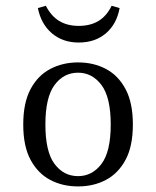

<svg xmlns="http://www.w3.org/2000/svg" viewBox="-20 -647 550 678"><path d="M255.6 11.3Q200.8 11.3 157.3 -11.7Q113.7 -34.7 87.9 -82.7Q62.1 -130.6 62.1 -207.3Q62.1 -283.9 87.9 -332.3Q113.7 -380.6 157.7 -403.6Q201.6 -426.6 255.6 -426.6Q310.5 -426.6 354 -403.6Q397.6 -380.6 423.4 -332.3Q449.2 -283.9 449.2 -207.3Q449.2 -130.6 423.4 -82.7Q397.6 -34.7 354 -11.7Q310.5 11.3 255.6 11.3ZM255.6 -25Q305.6 -25 338.3 -68.1Q371 -111.3 371 -207.3Q371 -303.2 338.3 -346.8Q305.6 -390.3 255.6 -390.3Q204.8 -390.3 172.6 -346.8Q140.3 -303.2 140.3 -207.3Q140.3 -111.3 172.6 -68.1Q204.8 -25 255.6 -25ZM258.1 -496.8Q201.6 -496.8 163.3 -529.4Q125 -562.1 113.7 -618.5L141.9 -626.6Q160.5 -590.3 189.1 -573Q217.7 -555.6 258.1 -555.6Q299.2 -555.6 327.8 -573Q356.5 -590.3 374.2 -626.6L402.4 -618.5Q391.9 -561.3 353.6 -529Q315.3 -496.8 258.1 -496.8Z"/></svg>

Font: Playfair 9pt Light
Style: Regular
Weight: 300
Designer: Claus Eggers Sørensen
Foundry: Claus Eggers Sørensen
Version: Version 2.001;gftools[0.9.30]